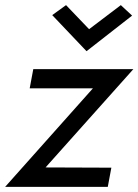

<svg xmlns="http://www.w3.org/2000/svg" viewBox="-35 -730 541 750"><path d="M313 -616 437 -710 481 -669 303 -530 169 -671 223 -710ZM328 -385H81L95 -460H486L143 -76L400 -75L386 0H-15Z"/></svg>

Font: Von Book
Style: Italic
Weight: 400
Version: Version 4.000; ttfautohint (v1.8.4.7-5d5b)